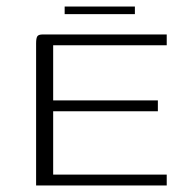

<svg xmlns="http://www.w3.org/2000/svg" viewBox="-20 -565 568 585"><path d="M90 0V-433Q90 -448 93.5 -454Q97 -460 110 -460H488V-427H142V-259H461V-226H142V-33H488V0ZM177 -522V-545H391V-522Z"/></svg>

Font: Genos Light
Style: Regular
Weight: 300
Designer: Robert E. Leuschke
Foundry: Robert E. Leuschke
Version: Version 1.010